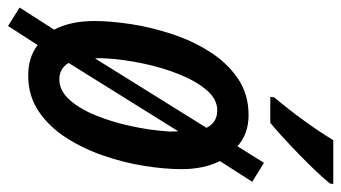

<svg xmlns="http://www.w3.org/2000/svg" viewBox="-220 -596 867 488"><g transform="rotate(90 214.0 -352.5)"><path d="M36.6 61 -10.3 31.7 45.9 -56.2Q23.9 -97.7 23.9 -158.7Q23.9 -198.2 31.5 -249.3Q39.1 -300.3 56.2 -353Q73.2 -405.8 101.3 -450.4Q129.4 -495.1 169.4 -522.7Q209.5 -550.3 263.2 -550.3Q310.5 -550.3 342.3 -522L384.3 -589.4L432.6 -559.6L379.9 -477.5Q400.4 -436.5 400.4 -379.9Q400.4 -336.9 392.1 -284.9Q383.8 -232.9 366 -181.2Q348.1 -129.4 320.3 -86.2Q292.5 -43 253.2 -16.6Q213.9 9.8 162.1 9.8Q116.2 9.8 85 -14.2ZM119.1 -160.2 295.4 -443.4Q281.7 -470.7 251 -470.7Q222.2 -470.7 199 -443.1Q175.8 -415.5 158.7 -372.3Q141.6 -329.1 131.6 -280.8Q121.6 -232.4 119.1 -190.9Q118.7 -182.6 118.4 -174.8Q118.2 -167 119.1 -160.2ZM171.9 -69.3Q201.2 -69.3 224.4 -95.5Q247.6 -121.6 264.2 -162.8Q280.8 -204.1 291 -251.5Q301.3 -298.8 304.2 -341.8Q305.2 -349.1 304.9 -356.9Q304.7 -364.7 304.2 -371.6L130.4 -92.8Q145 -69.3 171.9 -69.3ZM216.8 -605.5 217.8 -615.2Q250.5 -654.3 278.3 -692.9Q306.2 -731.4 326.7 -765.6H438L437 -757.3Q426.3 -743.7 406.2 -722.4Q386.2 -701.2 362.8 -678.5Q339.4 -655.8 317.9 -636.2Q296.4 -616.7 282.7 -605.5Z"/></g></svg>

Font: Open Sans Condensed SemiBold
Style: Italic
Weight: 600
Width: 3
Italic angle: -12°
Designer: Monotype Design Team
Foundry: Monotype Imaging Inc.
Version: Version 3.000; ttfautohint (v1.8.4)